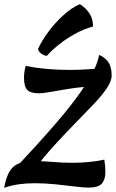

<svg xmlns="http://www.w3.org/2000/svg" viewBox="-40 -887 555 920"><path d="M123 -115Q168 -115 213.5 -111Q259 -107 308 -107Q345 -107 383.5 -110.5Q422 -114 460 -122Q462 -108 463.5 -92.5Q465 -77 465 -63Q465 -27 448 -7.5Q431 12 384 12Q360 12 317.5 6.5Q275 1 224.5 -4Q174 -9 126 -9Q86 -9 50.5 -4Q15 1 -20 13Q-11 -38 6 -66Q23 -94 52 -104.5Q81 -115 123 -115ZM83 -571Q134 -561 186.5 -556.5Q239 -552 293 -552Q337 -552 382.5 -555Q428 -558 472 -564Q477 -554 479 -538.5Q481 -523 481 -512L417 -472Q361 -472 307.5 -464Q254 -456 211.5 -448Q169 -440 146 -440Q106 -440 90.5 -456.5Q75 -473 75 -515Q75 -541 83 -571ZM22 -69Q134 -188 223.5 -291Q313 -394 368.5 -478.5Q424 -563 435 -624Q468 -609 481.5 -585.5Q495 -562 495 -526Q495 -498 471 -463Q447 -428 407 -386Q367 -344 318 -294Q269 -244 217.5 -187.5Q166 -131 119 -67ZM142 -652Q159 -690 191 -733.5Q223 -777 263.5 -814Q304 -851 343 -867Q353 -861 367 -848.5Q381 -836 393 -815Q405 -794 406 -760Q361 -748 318 -724Q275 -700 240.5 -672Q206 -644 184 -619Q168 -622 156 -631.5Q144 -641 142 -652Z"/></svg>

Font: Merienda
Style: Bold
Weight: 700
Designer: Eduardo Rodriguez Tunni
Foundry: Eduardo Rodriguez Tunni
Version: Version 2.001